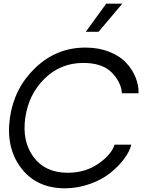

<svg xmlns="http://www.w3.org/2000/svg" viewBox="-20 -1020 815 1050"><path d="M561 -1000H648.9L519 -846.2H449.2ZM338.9 9.8Q180.7 10.7 95.9 -100.6Q11.2 -211.9 34.2 -375Q57.1 -538.1 173.1 -648.9Q289.1 -759.8 446.8 -759.8Q520 -759.8 578.6 -736.3Q637.2 -712.9 671.1 -675.5Q705.1 -638.2 721.9 -595.7Q738.8 -553.2 737.8 -509.8H647Q642.1 -571.8 590.6 -623.8Q539.1 -675.8 435.1 -675.8Q311 -675.8 223.6 -589.8Q136.2 -503.9 118.2 -375Q100.1 -247.1 163.6 -161.1Q227.1 -75.2 351.1 -75.2Q446.3 -75.2 517.6 -124.5Q588.9 -173.8 606.9 -229H698.2Q688.5 -190.9 658.2 -150.4Q627.9 -109.9 583 -74Q538.1 -38.1 473.4 -14.6Q408.7 8.8 338.9 9.8Z"/></svg>

Font: Oakes Grotesk
Style: Italic
Weight: 400
Designer: Samuel Oakes
Foundry: Samuel Oakes
Version: Version 1.0 | wf-rip DC20170320